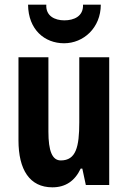

<svg xmlns="http://www.w3.org/2000/svg" viewBox="-20 -791 548 821"><path d="M411 -771H335C337 -721 296 -704 255 -704C214 -704 175 -723 178 -771H100C101 -664 171 -606 254 -606C337 -606 411 -672 411 -771ZM447 -546H319V-268C319 -163 305 -105 240 -105C203 -105 187 -146 187 -228V-546H59V-191C59 -65 107 10 204 10C260 10 300 -17 325 -70H332L347 0H447Z"/></svg>

Font: Noto Sans Kannada ExtraCondensed
Style: Bold
Weight: 700
Width: 2
Designer: Jelle Bosma - Monotype Design Team
Foundry: Monotype Imaging Inc.
Version: Version 2.005